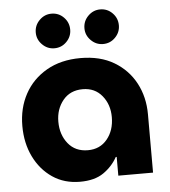

<svg xmlns="http://www.w3.org/2000/svg" viewBox="-53 -777 742 837"><g transform="rotate(-5 318.5 -358.5)"><path d="M264 12Q195 12 143.5 -23Q92 -58 63 -117.5Q34 -177 34 -252Q34 -330 67.5 -391.5Q101 -453 163.5 -489Q226 -525 312 -525Q398 -525 458.5 -489Q519 -453 551.5 -392Q584 -331 584 -255V0H432V-82H428Q406 -42 367 -15Q328 12 264 12ZM310 -122Q363 -122 394.5 -160.5Q426 -199 426 -257Q426 -312 394.5 -350.5Q363 -389 310 -389Q255 -389 223.5 -350.5Q192 -312 192 -257Q192 -200 223.5 -161Q255 -122 310 -122ZM416.1 -577.4Q385.5 -577.4 363.2 -599.8Q340.8 -622.1 340.8 -652.7Q340.8 -684.2 363.2 -706.5Q385.5 -728.9 416.1 -728.9Q447.6 -728.9 469.5 -706.5Q491.5 -684.2 491.5 -652.7Q491.5 -622.1 469.5 -599.8Q447.6 -577.4 416.1 -577.4ZM203.1 -577.4Q172.5 -577.4 150.2 -599.8Q127.8 -622.1 127.8 -652.7Q127.8 -684.2 150.2 -706.5Q172.5 -728.9 203.1 -728.9Q234.6 -728.9 256.5 -706.5Q278.5 -684.2 278.5 -652.7Q278.5 -622.1 256.5 -599.8Q234.6 -577.4 203.1 -577.4Z"/></g></svg>

Font: MuseoModerno
Style: Bold
Weight: 700
Designer: Pablo Cosgaya, Héctor Gatti, Marcela Romero, and the Authors of The MuseoModerno Project.
Foundry: Omnibus-Type Team
Version: Version 1.001